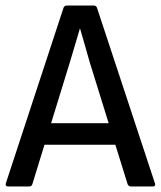

<svg xmlns="http://www.w3.org/2000/svg" viewBox="-20 -675 583 695"><path d="M10 0Q-2 0 1 -11L210 -647Q214 -655 221 -655H319Q328 -655 331 -647L541 -11Q544 0 533 0H454Q446 0 442 -8L305 -449Q296 -480 287.5 -510.5Q279 -541 270 -571H269Q260 -541 251 -510.5Q242 -480 233 -450L97 -8Q94 0 86 0ZM125 -151 145 -229H393L413 -151Z"/></svg>

Font: Sofia Sans Semi Condensed Medium
Style: Regular
Weight: 500
Designer: Botio Nikoltchev, Ani Petrova
Foundry: lettersoup
Version: Version 4.100